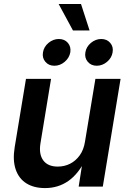

<svg xmlns="http://www.w3.org/2000/svg" viewBox="-20 -937 646 964"><path d="M206.1 7.3Q150.4 7.3 112.5 -16.4Q74.7 -40 58.8 -86.2Q43 -132.3 53.7 -197.8L110.4 -541H236.3L183.1 -217.3Q174.3 -162.6 197.3 -131.6Q220.2 -100.6 270 -100.6Q303.7 -100.6 332 -115Q360.4 -129.4 380.4 -157.2Q400.4 -185.1 406.7 -225.6L459 -541H585.4L496.1 0H375L396 -134.3H408.2Q373.5 -63.5 322.8 -28.1Q272 7.3 206.1 7.3ZM465.8 -606.9Q437.5 -606.9 420.7 -626.7Q403.8 -646.5 408.7 -674.3Q413.1 -702.1 436.5 -721.7Q460 -741.2 488.3 -741.2Q516.6 -741.2 533.4 -721.7Q550.3 -702.1 545.4 -674.3Q541 -646.5 517.6 -626.7Q494.1 -606.9 465.8 -606.9ZM252.9 -606.9Q224.6 -606.9 207.8 -626.7Q190.9 -646.5 195.8 -674.3Q200.2 -702.1 223.6 -721.7Q247.1 -741.2 275.4 -741.2Q304.2 -741.2 320.8 -721.7Q337.4 -702.1 333 -674.3Q328.1 -646.5 304.9 -626.7Q281.7 -606.9 252.9 -606.9ZM346.2 -784.2 274.4 -917H386.7L429.7 -784.2Z"/></svg>

Font: Inter 17pt SemiBold
Style: Italic
Weight: 600
Italic angle: -9.3988°
Version: Version 4.001;git-66647c0bb